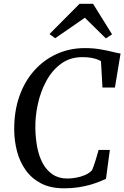

<svg xmlns="http://www.w3.org/2000/svg" viewBox="-20 -1012 674 1040"><path d="M327 8Q253.5 8 202.2 -18.8Q151 -45.5 119 -90.8Q87 -136 72.2 -192.2Q57.5 -248.5 57 -307.5Q56 -408 84.8 -490Q113.5 -572 165.8 -630.2Q218 -688.5 288 -720Q358 -751.5 439.5 -751.5Q485 -751.5 522.5 -745Q560 -738.5 588 -731.5Q616 -724.5 633 -722L602.5 -538H535L527 -681Q517.5 -686.5 504.2 -691.2Q491 -696 472.2 -699.2Q453.5 -702.5 426 -702.5Q359.5 -702.5 310.8 -666.8Q262 -631 230.8 -573.2Q199.5 -515.5 184.8 -447.2Q170 -379 171.5 -314.5Q172.5 -261.5 182 -212.8Q191.5 -164 212.2 -126.2Q233 -88.5 265.8 -66.8Q298.5 -45 345.5 -45Q366.5 -45 392.2 -49.5Q418 -54 441.5 -64.2Q465 -74.5 479 -91Q484 -102.5 488.5 -115.8Q493 -129 497.5 -143.2Q502 -157.5 506.2 -172Q510.5 -186.5 514 -200H575L554 -43Q539.5 -36.5 518.2 -28Q497 -19.5 468.8 -11.2Q440.5 -3 405.2 2.5Q370 8 327 8ZM248 -827.5 411 -991.5H484L587 -826L553.5 -804Q525 -832 496.5 -860Q468 -888 439.5 -916Q400 -888.5 360 -860.8Q320 -833 279 -805Z"/></svg>

Font: Merriweather 36pt
Style: Italic
Weight: 400
Italic angle: -7.8°
Version: Version 2.101